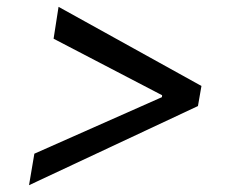

<svg xmlns="http://www.w3.org/2000/svg" viewBox="-20 -567 684 565"><path d="M562.5 -254.9 65.4 -22 81.1 -114.7 459 -282.2 456.1 -277.3 457.5 -291 460 -285.2 137.7 -453.1 152.3 -546.9 572.8 -314Z"/></svg>

Font: Inter 24pt
Style: Italic
Weight: 400
Italic angle: -9.3988°
Designer: Rasmus Andersson
Foundry: rsms
Version: Version 4.001;git-66647c0bb